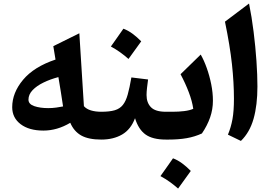

<svg xmlns="http://www.w3.org/2000/svg" viewBox="-20 -804 1569 1106"><path d="M299.8 -460.9 287.1 -538.1 437 -612.3 463.4 -192.4Q478 -175.8 503.9 -168Q529.8 -160.2 563 -160.2H563.5V0H563Q490.2 0 448.2 -23.4Q406.2 -46.9 384.8 -96.7Q309.6 -51.8 230 -51.8Q147.5 -51.8 98.9 -88.6Q50.3 -125.5 50.3 -186.5Q50.3 -269.5 113 -344.5Q175.8 -419.4 299.8 -460.9ZM316.4 -359.9Q270 -347.7 230.7 -328.6Q191.4 -309.6 167.7 -284.7Q144 -259.8 144 -230Q144 -204.1 177.5 -192.6Q210.9 -181.2 257.8 -181.2Q281.2 -181.2 303.7 -184.3Q326.2 -187.5 343.3 -190.9Q336.9 -234.9 330.6 -273.7Q324.2 -312.5 316.4 -359.9Z M690.9 -638.7Q718.3 -628.4 743.9 -609.4Q769.5 -590.3 793.5 -565.9Q756.8 -514.6 720.2 -464.4Q697.8 -484.4 672.6 -502.4Q647.5 -520.5 618.7 -536.1Q637.2 -562.5 655.3 -587.9Q673.3 -613.3 690.9 -638.7ZM563.5 0Q553.7 0 548.8 -7.8Q543.9 -15.6 543.9 -36.6V-123.5Q543.9 -144.5 548.8 -152.3Q553.7 -160.2 563.5 -160.2Q611.3 -160.2 640.9 -168.9Q670.4 -177.7 687.7 -199.5Q705.1 -221.2 715.8 -259.8Q726.6 -298.3 736.8 -357.9L833 -346.2Q829.6 -320.8 826.9 -297.9Q824.2 -274.9 824.2 -256.3Q824.2 -212.4 849.6 -186.3Q875 -160.2 935.5 -160.2H936V0H935.5Q859.4 0 818.6 -29.1Q777.8 -58.1 757.8 -123Q733.4 -58.1 683.3 -29.1Q633.3 0 563.5 0Z M976.6 107.9Q1003.9 118.2 1029.5 137.2Q1055.2 156.2 1079.1 180.7Q1042.5 231.9 1005.9 282.2Q983.4 262.2 958.3 244.1Q933.1 226.1 904.3 210.4Q922.9 184.1 940.9 158.7Q959 133.3 976.6 107.9ZM936 0Q926.3 0 921.4 -7.8Q916.5 -15.6 916.5 -36.6V-123.5Q916.5 -144.5 921.4 -152.3Q926.3 -160.2 936 -160.2H973.6Q1009.8 -160.2 1041.3 -164.1Q1072.8 -168 1093.3 -177.2Q1086.9 -221.7 1067.4 -272.9Q1047.9 -324.2 1020 -376.5L1136.2 -489.7Q1155.3 -456.5 1171.1 -411.9Q1187 -367.2 1196.8 -318.4Q1206.5 -269.5 1206.5 -223.6Q1206.5 -174.3 1190.4 -127.7Q1174.3 -81.1 1143.1 -35.2Q1101.6 -16.1 1055.4 -8.1Q1009.3 0 951.2 0Z M1414.6 -783.7Q1430.2 -707 1440.9 -620.8Q1451.7 -534.7 1457.3 -452.6Q1462.9 -370.6 1462.9 -306.2Q1462.9 -198.2 1440.7 -119.9Q1418.5 -41.5 1367.7 7.8L1293 -28.3Q1310.5 -70.3 1319.1 -117.4Q1327.6 -164.6 1327.6 -235.4Q1327.6 -327.6 1316.2 -433.8Q1304.7 -540 1275.9 -679.2Z"/></svg>

Font: Pinar Bold
Style: Regular
Weight: 700
Designer: Amin Abedi
Version: Version 3.000